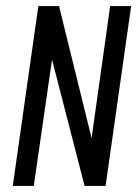

<svg xmlns="http://www.w3.org/2000/svg" viewBox="-20 -611 460 631"><path d="M22 0 106 -591H174L281 -157L342 -591H411L327 0H258L151 -415L91 0Z"/></svg>

Font: Alumni Sans Medium
Style: Italic
Weight: 500
Italic angle: -8°
Designer: Robert E. Leuschke
Foundry: Robert E. Leuschke
Version: Version 1.016